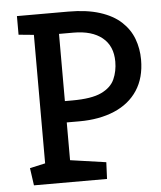

<svg xmlns="http://www.w3.org/2000/svg" viewBox="-51 -735 655 780"><g transform="rotate(-5 277.0 -345.5)"><path d="M56 0 46 -71 109 -85V-609L47 -615V-691H256Q331 -691 384.5 -674Q438 -657 471 -626.5Q504 -596 519 -556Q534 -516 534 -471Q534 -397 500.5 -346Q467 -295 405.5 -269Q344 -243 263 -243H211V-89L357 -68L354 0ZM211 -330H241Q320 -330 360 -349Q400 -368 414.5 -400.5Q429 -433 429 -472Q429 -536 387 -570Q345 -604 270 -604H211Z"/></g></svg>

Font: Kreon
Style: Regular
Weight: 400
Designer: Julia Petretta
Foundry: Julia Petretta and Eli Heuer
Version: Version 2.002